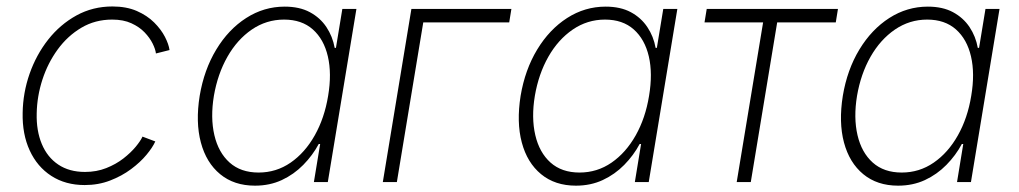

<svg xmlns="http://www.w3.org/2000/svg" viewBox="-20 -569 3185 600"><path d="M244.6 9.3Q184.6 9.3 140.4 -19.3Q96.2 -47.9 72.8 -98.9Q49.3 -149.9 50.8 -216.8Q51.8 -279.3 72.5 -338.6Q93.3 -397.9 130.6 -445.3Q168 -492.7 219 -520.8Q270 -548.8 331.5 -548.8Q375 -548.8 407.5 -534.7Q439.9 -520.5 461.7 -498.8Q483.4 -477.1 495.4 -453.9Q507.3 -430.7 509.8 -412.6L467.3 -401.9Q465.8 -415 457 -432.9Q448.2 -450.7 431.9 -467.8Q415.5 -484.9 390.6 -496.3Q365.7 -507.8 330.6 -507.8Q277.3 -507.8 234.4 -482.4Q191.4 -457 160.4 -414.6Q129.4 -372.1 112.5 -320.1Q95.7 -268.1 94.7 -214.8Q93.3 -160.6 110.6 -119.1Q127.9 -77.6 162.1 -54.7Q196.3 -31.7 245.6 -31.7Q281.7 -31.7 312 -43.7Q342.3 -55.7 365.5 -73.7Q388.7 -91.8 404.1 -110.4Q419.4 -128.9 425.3 -142.1L465.3 -127Q457 -108.4 437.7 -85.2Q418.5 -62 389.6 -40.5Q360.8 -19 324.2 -4.9Q287.6 9.3 244.6 9.3Z M776.9 11.2Q711.4 11.2 668 -24.7Q624.5 -60.5 607.7 -123.8Q590.8 -187 604 -269.5Q617.7 -351.1 655.8 -414.1Q693.8 -477.1 749.3 -512.7Q804.7 -548.3 869.6 -548.3Q916 -548.3 948.2 -531Q980.5 -513.7 1000 -484.4Q1019.5 -455.1 1025.9 -419.4H1029.8L1049.8 -541H1093.8L1004.4 0H960.9L980.5 -119.1H976.1Q957 -83.5 927.7 -53.7Q898.4 -23.9 860.6 -6.3Q822.8 11.2 776.9 11.2ZM788.1 -29.8Q843.3 -29.8 888.2 -60.8Q933.1 -91.8 963.6 -146Q994.1 -200.2 1005.4 -269.5Q1017.1 -338.9 1004.6 -392.6Q992.2 -446.3 957.5 -477.1Q922.9 -507.8 867.7 -507.8Q812.5 -507.8 766.8 -476.6Q721.2 -445.3 690.7 -391.6Q660.2 -337.9 648.4 -269.5Q637.2 -201.2 649.9 -146.7Q662.6 -92.3 697.5 -61Q732.4 -29.8 788.1 -29.8Z M1578.1 -541 1571.3 -499H1302.7L1220.2 0H1176.3L1265.6 -541Z M1779.8 11.2Q1714.4 11.2 1670.9 -24.7Q1627.4 -60.5 1610.6 -123.8Q1593.8 -187 1606.9 -269.5Q1620.6 -351.1 1658.7 -414.1Q1696.8 -477.1 1752.2 -512.7Q1807.6 -548.3 1872.6 -548.3Q1918.9 -548.3 1951.2 -531Q1983.4 -513.7 2002.9 -484.4Q2022.5 -455.1 2028.8 -419.4H2032.7L2052.7 -541H2096.7L2007.3 0H1963.9L1983.4 -119.1H1979Q1960 -83.5 1930.7 -53.7Q1901.4 -23.9 1863.5 -6.3Q1825.7 11.2 1779.8 11.2ZM1791 -29.8Q1846.2 -29.8 1891.1 -60.8Q1936 -91.8 1966.6 -146Q1997.1 -200.2 2008.3 -269.5Q2020 -338.9 2007.6 -392.6Q1995.1 -446.3 1960.4 -477.1Q1925.8 -507.8 1870.6 -507.8Q1815.4 -507.8 1769.8 -476.6Q1724.1 -445.3 1693.6 -391.6Q1663.1 -337.9 1651.4 -269.5Q1640.1 -201.2 1652.8 -146.7Q1665.5 -92.3 1700.4 -61Q1735.4 -29.8 1791 -29.8Z M2282.2 0 2364.7 -499H2181.6L2188.5 -541H2598.6L2591.8 -499H2408.7L2326.2 0Z M2786.6 11.2Q2721.2 11.2 2677.7 -24.7Q2634.3 -60.5 2617.4 -123.8Q2600.6 -187 2613.8 -269.5Q2627.4 -351.1 2665.5 -414.1Q2703.6 -477.1 2759 -512.7Q2814.5 -548.3 2879.4 -548.3Q2925.8 -548.3 2958 -531Q2990.2 -513.7 3009.8 -484.4Q3029.3 -455.1 3035.6 -419.4H3039.6L3059.6 -541H3103.5L3014.2 0H2970.7L2990.2 -119.1H2985.8Q2966.8 -83.5 2937.5 -53.7Q2908.2 -23.9 2870.4 -6.3Q2832.5 11.2 2786.6 11.2ZM2797.9 -29.8Q2853 -29.8 2897.9 -60.8Q2942.9 -91.8 2973.4 -146Q3003.9 -200.2 3015.1 -269.5Q3026.9 -338.9 3014.4 -392.6Q3002 -446.3 2967.3 -477.1Q2932.6 -507.8 2877.4 -507.8Q2822.3 -507.8 2776.6 -476.6Q2731 -445.3 2700.4 -391.6Q2669.9 -337.9 2658.2 -269.5Q2647 -201.2 2659.7 -146.7Q2672.4 -92.3 2707.3 -61Q2742.2 -29.8 2797.9 -29.8Z"/></svg>

Font: Inter 17pt ExtraLight
Style: Italic
Weight: 250
Italic angle: -9.3988°
Version: Version 4.001;git-66647c0bb